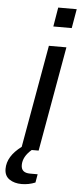

<svg xmlns="http://www.w3.org/2000/svg" viewBox="-106 -752 405 959"><g transform="rotate(5 96.5 -273.0)"><path d="M129.9 -624 146 -720.2H238.8L222.2 -624ZM-45.9 105Q-45.9 41.5 24.9 -11.2L116.2 -525.9H204.1L110.8 0H76.2Q33.2 36.6 33.2 79.1Q33.2 118.2 78.1 118.2H116.2L108.9 160.2Q76.2 173.8 40 173.8Q3.9 173.8 -21 157Q-45.9 140.1 -45.9 105Z"/></g></svg>

Font: Archivo
Style: Italic
Weight: 400
Italic angle: -10°
Designer: Hector Gatti
Foundry: Omnibus-Type
Version: Version 2.001